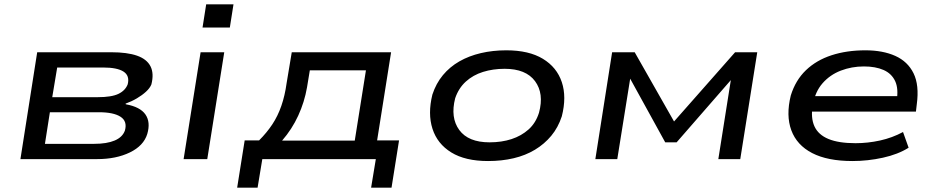

<svg xmlns="http://www.w3.org/2000/svg" viewBox="-20 -740 4352 893"><path d="M75 0 153 -497H497Q572 -497 617.5 -481Q663 -465 680 -431.5Q697 -398 684 -347Q677 -330 659 -313.5Q641 -297 616.5 -282.5Q592 -268 564 -258L565 -255Q632 -243 656.5 -207.5Q681 -172 665 -117Q648 -62 584 -31Q520 0 432 0ZM189 -71H418Q477 -71 513.5 -86.5Q550 -102 561 -133Q573 -176 540.5 -197Q508 -218 440 -218H212ZM223 -288H434Q499 -288 531 -303.5Q563 -319 574 -348Q584 -388 554.5 -407Q525 -426 460 -426H246Z M922 -612 939 -720H1066L1049 -612ZM834 0 913 -497H1023L944 0Z M1083 133 1118 -87H1185Q1221 -123 1246.5 -161.5Q1272 -200 1288.5 -247.5Q1305 -295 1313 -353L1337 -497H1799L1734 -87H1836L1801 133H1706L1728 0H1200L1178 133ZM1292 -86H1630L1682 -413H1421L1408 -334Q1396 -265 1367 -202Q1338 -139 1292 -86Z M2250 9Q2144 9 2079 -31Q2014 -71 1991.5 -141Q1969 -211 1991 -300Q2008 -352 2040 -390.5Q2072 -429 2116.5 -454.5Q2161 -480 2216.5 -493Q2272 -506 2335 -506Q2440 -506 2505 -466.5Q2570 -427 2593 -358Q2616 -289 2593 -199Q2576 -147 2544 -108.5Q2512 -70 2468 -43.5Q2424 -17 2369 -4Q2314 9 2250 9ZM2257 -78Q2313 -78 2359 -93Q2405 -108 2438.5 -138Q2472 -168 2487 -216Q2511 -305 2468.5 -362.5Q2426 -420 2327 -420Q2273 -420 2226.5 -405.5Q2180 -391 2146.5 -360.5Q2113 -330 2097 -283Q2074 -193 2116 -135.5Q2158 -78 2257 -78Z M2749 0 2827 -497H2932L3115 -175L3399 -497H3502L3423 0H3321L3380 -373H3384L3127 -78H3074L2911 -374L2851 0Z M3945 9Q3829 9 3757.5 -28Q3686 -65 3660.5 -134Q3635 -203 3658 -296Q3680 -367 3728.5 -413.5Q3777 -460 3847.5 -483Q3918 -506 4005 -506Q4086 -506 4144 -480Q4202 -454 4229 -399Q4256 -344 4244 -255L4240 -221H3731L3742 -293H4178L4150 -269Q4160 -327 4143.5 -362.5Q4127 -398 4089.5 -414.5Q4052 -431 3998 -431Q3941 -431 3890.5 -411.5Q3840 -392 3805.5 -352.5Q3771 -313 3761 -253L3760 -251Q3750 -192 3768 -152.5Q3786 -113 3833.5 -93.5Q3881 -74 3959 -74Q4016 -74 4073 -86.5Q4130 -99 4180 -126L4206 -53Q4157 -22 4086.5 -6.5Q4016 9 3945 9Z"/></svg>

Font: Nunito Sans 7pt Expanded Medium
Style: Italic
Weight: 500
Width: 7
Italic angle: -9°
Designer: Vernon Adams
Foundry: Vernon Adams
Version: Version 3.101;gftools[0.9.27]